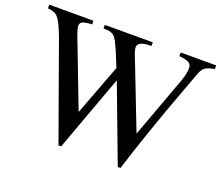

<svg xmlns="http://www.w3.org/2000/svg" viewBox="-122 -921 1297 1117"><g transform="rotate(20 526.0 -362.5)"><path d="M1038.1 -715.8Q1015.6 -711.9 1001.5 -707Q987.3 -702.1 977.5 -694.3Q967.8 -686.5 960.9 -672.9Q954.1 -659.2 946.3 -637.7Q916 -555.7 894 -496.1Q872.1 -436.5 854.5 -388.2Q836.9 -339.8 822.8 -298.8Q808.6 -257.8 793 -212.9Q777.3 -168 759.8 -113.8Q742.2 -59.6 718.8 12.7H702.1L524.4 -459L351.6 12.7H335L120.1 -585.9Q104.5 -626 92.8 -650.4Q81.1 -674.8 68.8 -689Q56.6 -703.1 41.5 -708.5Q26.4 -713.9 4.9 -715.8V-738.3H278.3V-715.8Q236.3 -713.9 220.7 -706.5Q205.1 -699.2 205.1 -681.6Q205.1 -671.9 208.5 -659.2Q211.9 -646.5 217.8 -629.9L378.9 -210L498 -525.4L460.9 -616.2Q446.3 -649.4 436 -669.4Q425.8 -689.5 414.1 -699.7Q402.3 -710 387.2 -712.9Q372.1 -715.8 348.6 -715.8V-738.3H645.5V-715.8Q601.6 -715.8 581.5 -706.1Q561.5 -696.3 561.5 -677.7Q561.5 -668.9 565.4 -654.3Q569.3 -639.6 577.1 -621.1L590.8 -586.9L738.3 -207L877 -584Q895.5 -634.8 895.5 -668.9Q895.5 -691.4 878.4 -701.7Q861.3 -711.9 818.4 -715.8V-738.3H1038.1Z"/></g></svg>

Font: Jomolhari
Style: Regular
Weight: 400
Designer: Christopher J. Fynn
Foundry: Christopher  J.  Fynn (Karma Drubgy¸ Tenzin).
Version: Version alpha 0.003c 2006